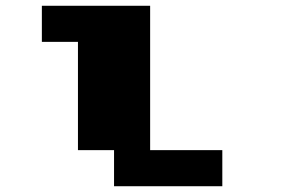

<svg xmlns="http://www.w3.org/2000/svg" viewBox="-20 -770 1040 665"><path d="M125 -687.5V-750H312.5H500V-500V-250H625H750V-187.5V-125H562.5H375V-187.5V-250H312.5H250V-437.5V-625H187.5H125Z"/></svg>

Font: Press Start 2P
Style: Regular
Weight: 500
Monospace: yes
Version: Version 2.14